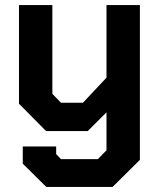

<svg xmlns="http://www.w3.org/2000/svg" viewBox="-20 -518 633 759"><path d="M533 -498V114L425 221H163L70 129V61H202V91L221 111H367L401 76V-74L327 0H162L55 -108V-498H187V-147L221 -112H308L401 -211V-498Z"/></svg>

Font: Chakra Petch
Style: Bold
Weight: 700
Designer: Katatrad Aksorn Co.,Ltd.
Foundry: Cadson Demak Co.,Ltd.
Version: Version 1.000; ttfautohint (v1.6)